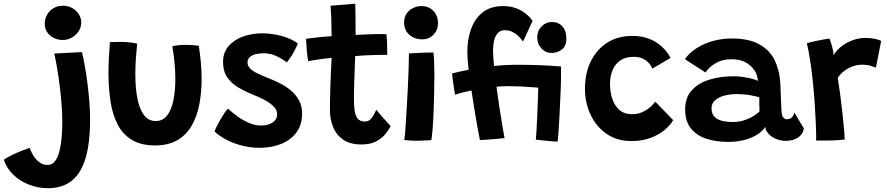

<svg xmlns="http://www.w3.org/2000/svg" viewBox="-189 -736 4657 1008"><path d="M284 -108Q284 -23 272.2 43.8Q260.5 110.5 234.2 157Q208 203.5 165.5 227.8Q123 252 62 252Q9.5 252 -38 233Q-85.5 214 -120 180.5Q-154.5 147 -169 102.5Q-151 90 -125.8 77.8Q-100.5 65.5 -75.5 55.8Q-50.5 46 -33.5 40Q-26 61.5 -13 82.2Q0 103 18.8 116.5Q37.5 130 61 130Q85.5 130 100.8 108.8Q116 87.5 124 53.8Q132 20 135 -18.8Q138 -57.5 138 -93Q138 -134 134.8 -181Q131.5 -228 125.5 -276.8Q119.5 -325.5 112 -371Q104.5 -416.5 96 -455L241 -462.5Q247.5 -438 255 -397.2Q262.5 -356.5 269 -307Q275.5 -257.5 279.8 -206Q284 -154.5 284 -108ZM141.5 -706Q169 -706 190.8 -693.5Q212.5 -681 225 -661Q237.5 -641 237.5 -617.5Q237.5 -592.5 223.8 -571.8Q210 -551 187.8 -538.5Q165.5 -526 140 -526Q116 -526 94.2 -536.5Q72.5 -547 59.2 -566Q46 -585 46 -610.5Q46 -637.5 58.5 -659.2Q71 -681 92.8 -693.5Q114.5 -706 141.5 -706Z M715.5 -492.5Q726.5 -496.5 746.8 -498.5Q767 -500.5 786.5 -500.5Q802.5 -500.5 822.2 -499.2Q842 -498 854.5 -496Q861.5 -452.5 865.5 -408.2Q869.5 -364 869.5 -321Q869.5 -249.5 857.2 -186.5Q845 -123.5 816.8 -75.2Q788.5 -27 741.5 0.2Q694.5 27.5 625.5 27.5Q551 27.5 503 -1.8Q455 -31 428.2 -83.2Q401.5 -135.5 391 -204.8Q380.5 -274 380.5 -354Q380.5 -393.5 382.8 -434Q385 -474.5 388 -514.5Q399.5 -515.5 418.2 -515.8Q437 -516 452.5 -516Q474.5 -515.5 496.2 -513Q518 -510.5 531 -506.5Q527 -469 524.2 -428.2Q521.5 -387.5 521.5 -347.5Q521.5 -274 532.5 -218.2Q543.5 -162.5 567 -131.5Q590.5 -100.5 628.5 -100.5Q664.5 -100.5 687.2 -128.5Q710 -156.5 720.8 -206.2Q731.5 -256 731.5 -321Q731.5 -365 727 -409.8Q722.5 -454.5 715.5 -492.5Z M1175 40Q1120.5 40 1072.8 26.2Q1025 12.5 989.8 -7.8Q954.5 -28 937 -47Q940.5 -55.5 948.5 -71.8Q956.5 -88 967.2 -106.8Q978 -125.5 988.8 -141.8Q999.5 -158 1008 -166Q1031 -144 1059.8 -123.5Q1088.5 -103 1119.8 -90Q1151 -77 1179.5 -77Q1204 -77 1223.5 -83.8Q1243 -90.5 1254.5 -103.8Q1266 -117 1266 -136Q1266 -158 1248 -176.5Q1230 -195 1201.5 -210.5Q1173 -226 1140.5 -238.5Q1098 -255.5 1061.8 -277Q1025.5 -298.5 1003.8 -330.5Q982 -362.5 982 -411Q982 -460 1010.8 -493.5Q1039.5 -527 1086.2 -544Q1133 -561 1186.5 -561Q1240 -561 1291.5 -546.5Q1343 -532 1374.5 -508Q1371.5 -499 1363 -481.5Q1354.5 -464 1342.5 -444.5Q1330.5 -425 1317 -408.5Q1295.5 -425.5 1263.2 -441Q1231 -456.5 1194.5 -456.5Q1174.5 -456.5 1155 -452Q1135.5 -447.5 1123 -436.8Q1110.5 -426 1110.5 -407.5Q1110.5 -390.5 1123.5 -377Q1136.5 -363.5 1160.2 -351.8Q1184 -340 1215.5 -327.5Q1249 -315 1281.2 -298.5Q1313.5 -282 1339.8 -259.5Q1366 -237 1381.5 -207.8Q1397 -178.5 1397 -140.5Q1397 -80.5 1366.8 -40.2Q1336.5 0 1286.2 20Q1236 40 1175 40Z M1861.5 -74.5Q1852.5 -54.5 1833.8 -31.8Q1815 -9 1784.5 6.8Q1754 22.5 1708.5 22.5Q1649.5 22.5 1613 -2.5Q1576.5 -27.5 1559.8 -69.2Q1543 -111 1543 -160.5Q1543 -187 1543.8 -218.8Q1544.5 -250.5 1545.5 -283.2Q1546.5 -316 1547.8 -345.5Q1549 -375 1550.2 -397.8Q1551.5 -420.5 1552 -432.5Q1509.5 -428 1475 -422.8Q1440.5 -417.5 1429 -415Q1424.5 -438.5 1422.2 -464Q1420 -489.5 1419 -508.5Q1418 -527.5 1418 -532.5Q1446.5 -536.5 1481 -540.2Q1515.5 -544 1552 -546Q1551.5 -560.5 1551.2 -587Q1551 -613.5 1550.5 -635.5Q1550 -655 1548.5 -674.2Q1547 -693.5 1546 -706L1676 -716.5Q1676 -710 1676.8 -685.8Q1677.5 -661.5 1677.5 -627.5Q1677.5 -612.5 1677.8 -591.8Q1678 -571 1678 -552.5Q1694.5 -553.5 1716.5 -554.5Q1738.5 -555.5 1751.5 -556Q1773.5 -557 1792 -557Q1810.5 -557 1823 -556.8Q1835.5 -556.5 1839.5 -556.5Q1842.5 -536 1843.2 -503.8Q1844 -471.5 1844 -448Q1839 -448.5 1811 -448Q1783 -447.5 1756 -446.5Q1736.5 -446 1713.5 -444.5Q1690.5 -443 1676 -441.5Q1675.5 -430.5 1674.5 -409.8Q1673.5 -389 1672.8 -363.2Q1672 -337.5 1671 -310.5Q1670 -283.5 1669.5 -259Q1669 -234.5 1669 -217Q1669 -184.5 1672.5 -157.5Q1676 -130.5 1688.2 -114.2Q1700.5 -98 1726.5 -98Q1744 -98 1755.5 -109Q1767 -120 1774.2 -134.5Q1781.5 -149 1786.5 -160Q1792 -152.5 1803 -139.8Q1814 -127 1826.2 -113.5Q1838.5 -100 1848.2 -89.2Q1858 -78.5 1861.5 -74.5Z M2075.5 -0.5Q2067.5 0 2046.5 1.5Q2025.5 3 2003 3Q1985 3 1967.5 2Q1950 1 1933.5 -1Q1936 -14 1939 -54.5Q1942 -95 1945.2 -150Q1948.5 -205 1951.5 -263.8Q1954.5 -322.5 1956.2 -373.8Q1958 -425 1958 -455.5Q1966.5 -456 1983.5 -457Q2000.5 -458 2020.5 -458.8Q2040.5 -459.5 2058.5 -460Q2076.5 -460.5 2086.5 -460.5Q2089 -445.5 2090.2 -413.5Q2091.5 -381.5 2091.5 -341.5Q2091.5 -295.5 2090.2 -243.2Q2089 -191 2087 -141.5Q2085 -92 2081.8 -54.2Q2078.5 -16.5 2075.5 -0.5ZM2028 -529.5Q1986.5 -529.5 1959.5 -554Q1932.5 -578.5 1932.5 -617.5Q1932.5 -645 1945.5 -664.2Q1958.5 -683.5 1979.5 -693.8Q2000.5 -704 2024 -704Q2062 -704 2086.2 -678.8Q2110.5 -653.5 2110.5 -614.5Q2110.5 -579 2087.2 -554.2Q2064 -529.5 2028 -529.5Z M2200 -238.5Q2199 -244.5 2196.8 -258.5Q2194.5 -272.5 2192 -289.5Q2189.5 -306.5 2187.2 -323Q2185 -339.5 2184.5 -350.5Q2231 -362.5 2287.8 -373Q2344.5 -383.5 2404.2 -389.8Q2464 -396 2520 -396Q2589 -396 2644.8 -393.8Q2700.5 -391.5 2756.5 -387Q2756.5 -382 2753.5 -364.5Q2750.5 -347 2746.2 -325.2Q2742 -303.5 2738 -285.5Q2734 -267.5 2732.5 -262Q2708 -266.5 2679.5 -270.5Q2651 -274.5 2619 -277.2Q2587 -280 2550.8 -281.8Q2514.5 -283.5 2473.5 -283.5Q2437.5 -283.5 2396.2 -278.8Q2355 -274 2316 -266.8Q2277 -259.5 2246.2 -252Q2215.5 -244.5 2200 -238.5ZM2738.5 7.5Q2731 7.5 2714.5 6.2Q2698 5 2679.2 3Q2660.5 1 2645 -0.5Q2629.5 -2 2624 -3Q2625.5 -16 2627.5 -49Q2629.5 -82 2631.5 -125.8Q2633.5 -169.5 2635 -217.2Q2636.5 -265 2637.8 -308.8Q2639 -352.5 2639 -384Q2648 -384.5 2663.8 -384.8Q2679.5 -385 2697.5 -385.5Q2715.5 -386 2731.5 -386.2Q2747.5 -386.5 2756.5 -387Q2757 -360.5 2756.2 -315.8Q2755.5 -271 2752.5 -217.5Q2750.5 -172.5 2748.2 -127Q2746 -81.5 2743.5 -45.8Q2741 -10 2738.5 7.5ZM2707.5 -458Q2675 -458 2653.2 -482Q2631.5 -506 2631.5 -539.5Q2631.5 -574 2654.2 -597.2Q2677 -620.5 2708.5 -620.5Q2742.5 -620.5 2763.5 -597.5Q2784.5 -574.5 2784.5 -532.5Q2784.5 -494.5 2760.8 -476.2Q2737 -458 2707.5 -458ZM2330.5 -0.5Q2325.5 -23.5 2317.5 -68.2Q2309.5 -113 2300.5 -168.5Q2291.5 -224 2283.2 -280.5Q2275 -337 2269.8 -385Q2264.5 -433 2264.5 -461.5Q2264.5 -530 2284.5 -584.8Q2304.5 -639.5 2346 -671.8Q2387.5 -704 2452 -704Q2489 -704 2516.5 -694.2Q2544 -684.5 2563.2 -670.5Q2582.5 -656.5 2593.2 -644Q2604 -631.5 2607 -625.5Q2604 -620 2596.8 -604.5Q2589.5 -589 2581.2 -570.5Q2573 -552 2566 -537Q2559 -522 2556.5 -518Q2554.5 -521 2547.2 -530.5Q2540 -540 2528 -550.8Q2516 -561.5 2499.2 -569.5Q2482.5 -577.5 2462 -577.5Q2438 -577.5 2424.2 -562.2Q2410.5 -547 2405 -523Q2399.5 -499 2399.5 -471.5Q2399.5 -441.5 2404.5 -391.2Q2409.5 -341 2417.2 -282.8Q2425 -224.5 2433.5 -168.8Q2442 -113 2449.2 -70.5Q2456.5 -28 2460 -11Q2451.5 -10 2433 -8.2Q2414.5 -6.5 2393.5 -4.8Q2372.5 -3 2355 -1.8Q2337.5 -0.5 2330.5 -0.5Z M3345 -105.5Q3331 -79.5 3301 -54.2Q3271 -29 3227 -12.2Q3183 4.5 3126 4.5Q3050.5 4.5 2996 -33Q2941.5 -70.5 2911.8 -133.2Q2882 -196 2882 -270.5Q2882 -350.5 2912.2 -413Q2942.5 -475.5 2998.2 -511.5Q3054 -547.5 3132 -547.5Q3179 -547.5 3217.2 -533Q3255.5 -518.5 3284.5 -492.2Q3313.5 -466 3331.5 -432L3236 -376Q3234 -381 3228.2 -390.8Q3222.5 -400.5 3211.2 -411.5Q3200 -422.5 3181.8 -430Q3163.5 -437.5 3136.5 -437.5Q3096.5 -437.5 3069.2 -419.8Q3042 -402 3027.8 -369.8Q3013.5 -337.5 3013.5 -294Q3013.5 -256.5 3024.5 -220.2Q3035.5 -184 3061.2 -160.2Q3087 -136.5 3130.5 -136.5Q3156.5 -136.5 3178 -145.2Q3199.5 -154 3214.8 -165.8Q3230 -177.5 3239.2 -188.2Q3248.5 -199 3251 -202.5Z M3632.5 9Q3570.5 9 3519.5 -7.5Q3468.5 -24 3438.2 -61.8Q3408 -99.5 3408 -161.5Q3408 -223.5 3442.8 -261.8Q3477.5 -300 3535 -317.8Q3592.5 -335.5 3661 -335.5Q3689 -335.5 3715.5 -331.5Q3742 -327.5 3762 -321.8Q3782 -316 3790 -311Q3789 -325.5 3784.5 -341Q3780 -356.5 3771 -367.5Q3755 -392 3725.8 -408.5Q3696.5 -425 3650 -425Q3602.5 -425 3567.5 -404Q3532.5 -383 3515 -355.5L3406.5 -425.5Q3429 -457.5 3466.5 -482Q3504 -506.5 3552 -520.2Q3600 -534 3654 -534Q3741 -534 3796 -504Q3851 -474 3877 -422Q3889.5 -396.5 3897.5 -366Q3905.5 -335.5 3908 -294Q3909.5 -255.5 3910.5 -224.5Q3911.5 -193.5 3913 -168Q3914 -131.5 3921.8 -120.8Q3929.5 -110 3943 -110Q3957.5 -110 3968 -119.5Q3978.5 -129 3981 -145.5L4031.5 -61.5Q4027 -32 4001 -14.2Q3975 3.5 3937.5 3.5Q3909 3.5 3885 -6.8Q3861 -17 3845.8 -33.8Q3830.5 -50.5 3828 -70.5Q3819 -52 3792.5 -33.5Q3766 -15 3725.5 -3Q3685 9 3632.5 9ZM3660.5 -95.5Q3687 -95.5 3714 -103.5Q3741 -111.5 3763.2 -124.5Q3785.5 -137.5 3798.5 -151.5Q3797.5 -172.5 3797.2 -191.5Q3797 -210.5 3797.5 -225Q3785.5 -229.5 3751.2 -235.8Q3717 -242 3677.5 -242Q3642.5 -242 3612.8 -233.8Q3583 -225.5 3564.8 -209.2Q3546.5 -193 3546.5 -168.5Q3546.5 -140.5 3560.8 -124.5Q3575 -108.5 3600.8 -102Q3626.5 -95.5 3660.5 -95.5Z M4188 -446.5Q4200.5 -470 4226 -490.5Q4251.5 -511 4285.2 -524Q4319 -537 4356 -537Q4379 -537 4402.2 -532.5Q4425.5 -528 4437 -520.5L4409.5 -381Q4398.5 -385.5 4380.5 -391Q4362.5 -396.5 4338.5 -396.5Q4313 -396.5 4288.8 -388Q4264.5 -379.5 4244 -364Q4223.5 -348.5 4209 -327.5Q4214.5 -296 4220.8 -249.2Q4227 -202.5 4232.5 -153.2Q4238 -104 4241.8 -63.5Q4245.5 -23 4245.5 -3.5Q4214.5 0.5 4173.8 1.5Q4133 2.5 4096 2Q4096 -41.5 4093.8 -94.5Q4091.5 -147.5 4087.5 -204.2Q4083.5 -261 4077.5 -316.8Q4071.5 -372.5 4063.8 -422Q4056 -471.5 4047 -509Q4067.5 -515 4092.8 -520.5Q4118 -526 4139 -529.5Q4160 -533 4166 -533.5Q4172 -518.5 4179.5 -491.2Q4187 -464 4188 -446.5Z"/></svg>

Font: Grandstander Thin SemiBold
Style: Regular
Weight: 600
Version: Version 1.200